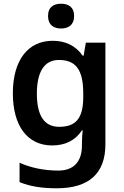

<svg xmlns="http://www.w3.org/2000/svg" viewBox="-20 -837 666 1031"><path d="M308 -817C269 -817 238 -800 238 -751C238 -702 269 -684 308 -684C346 -684 378 -702 378 -751C378 -800 346 -817 308 -817ZM263 -618C129 -618 49 -512 49 -336C49 -160 128 -56 260 -56C328 -56 383 -81 420 -137H424C422 -121 420 -90 420 -70V-56C420 32 375 79 293 79C217 79 146 64 85 37V141C144 165 208 174 285 174C459 174 546 93 546 -62V-608H441L429 -538H424C386 -592 331 -618 263 -618ZM296 -515C387 -515 427 -463 427 -335V-316C427 -200 386 -156 298 -156C217 -156 178 -217 178 -334C178 -453 219 -515 296 -515Z"/></svg>

Font: Noto Sans Malayalam UI SemiBold
Style: Regular
Weight: 600
Designer: Jelle Bosma - Monotype Design Team
Foundry: Monotype Imaging Inc.
Version: Version 2.104